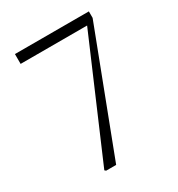

<svg xmlns="http://www.w3.org/2000/svg" viewBox="-172 -835 878 947"><g transform="rotate(-30 266.5 -361.5)"><path d="M156 0 149 -6 443 -691 436 -653V-667H54V-723H475V-686L213 0Z"/></g></svg>

Font: Noto Serif SC
Style: Regular
Weight: 200
Designer: Ryoko NISHIZUKA 西塚涼子 (kana & ideographs); Frank Grießhammer (Latin, Greek & Cyrillic); Wenlong ZHANG 张文龙 (bopomofo); San
Foundry: Adobe
Version: Version 2.001;hotconv 1.1.0;makeotfexe 2.6.0